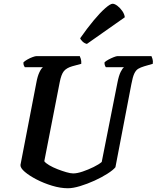

<svg xmlns="http://www.w3.org/2000/svg" viewBox="-20 -1003 835 1023"><path d="M342 0Q302 0 257.5 -13.5Q213 -27 174.5 -47Q136 -67 112 -87.5Q88 -108 89 -124L174 -564Q180 -597 190 -618Q200 -639 209 -645H112Q110 -648 107 -654.5Q104 -661 105 -671Q112 -678 126 -686Q140 -694 154 -699Q168 -704 174 -704H405Q407 -700 410.5 -689.5Q414 -679 413 -663L365 -650Q334 -641 320 -623.5Q306 -606 298 -564L216 -144Q223 -134 242.5 -122.5Q262 -111 286.5 -101.5Q311 -92 333.5 -85.5Q356 -79 370 -79Q391 -79 420.5 -89Q450 -99 478.5 -113Q507 -127 522 -140L606 -564Q613 -600 623 -620Q633 -640 641 -645H544Q542 -647 539 -654.5Q536 -662 537 -671Q544 -678 558 -685.5Q572 -693 586 -698.5Q600 -704 606 -704H787Q789 -700 792.5 -689Q796 -678 794 -663L749 -650Q729 -644 716.5 -636.5Q704 -629 695.5 -611Q687 -593 680 -555L595 -112Q583 -97 552.5 -77.5Q522 -58 483.5 -40.5Q445 -23 407 -11.5Q369 0 342 0ZM443 -769Q430 -772 420 -781.5Q410 -791 407 -799Q444 -852 479 -894Q514 -936 541 -959.5Q568 -983 580 -983Q591 -983 605.5 -972Q620 -961 631.5 -944.5Q643 -928 645 -911Z"/></svg>

Font: Texturina
Style: Bold Italic
Weight: 700
Italic angle: -11°
Designer: Guillermo Torres Carreño
Foundry: Omnibus-Type
Version: Version 1.002; ttfautohint (v1.8.3)